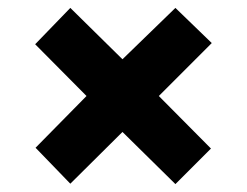

<svg xmlns="http://www.w3.org/2000/svg" viewBox="-20 -596 626 486"><path d="M424 -576 516 -487 382 -353 514 -220 424 -130 290 -262 158 -131 70 -222 199 -353 69 -484 158 -576 290 -446Z"/></svg>

Font: Noto Sans Symbols Black
Style: Regular
Weight: 900
Version: Version 2.002